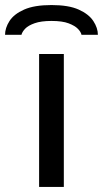

<svg xmlns="http://www.w3.org/2000/svg" viewBox="-78 -741 408 761"><path d="M77 0V-527H175V0ZM126 -721Q194 -721 234 -703Q274 -685 292 -657.5Q310 -630 310 -603H245Q243 -614 231 -626.5Q219 -639 194 -648.5Q169 -658 126 -658Q85 -658 59.5 -649Q34 -640 22 -627.5Q10 -615 7 -603H-58Q-58 -630 -40.5 -657.5Q-23 -685 17.5 -703Q58 -721 126 -721Z"/></svg>

Font: Archivo Expanded
Style: Regular
Weight: 400
Width: 7
Designer: Hector Gatti
Foundry: Omnibus-Type
Version: Version 2.001